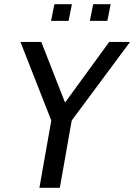

<svg xmlns="http://www.w3.org/2000/svg" viewBox="-20 -901 644 921"><path d="M226 -323 78 -700H178L292 -409L504 -700H604L324 -323L267 0H169ZM241 -881H325L309 -801H225ZM427 -881H511L495 -801H411Z"/></svg>

Font: Cabin
Style: Italic
Weight: 400
Italic angle: -7°
Designer: Pablo Impallari
Foundry: Pablo Impallari. http://www.impallari.com Igino Marini. http://www.ikern.com
Version: Version 2.200